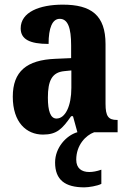

<svg xmlns="http://www.w3.org/2000/svg" viewBox="-20 -569 549 826"><path d="M165 10C225 10 248 -15 286 -69H294L313 0H312C265 14 217 66 217 130C217 205 260 237 343 237C361 237 399 231 416 222V161C396 168 379 171 364 171C331 171 308 155 308 118C308 55 349 13 385 0H486V-53H483C446 -53 434 -69 434 -123V-379C434 -504 372 -549 250 -549C150 -549 69 -517 69 -447C69 -400 108 -380 189 -380C189 -449 205 -488 237 -488C272 -488 286 -449 286 -374V-319L218 -316C95 -311 35 -262 35 -153C35 -42 94 10 165 10ZM223 -59C197 -59 186 -92 186 -149C186 -221 203 -258 257 -263L287 -266V-191C287 -113 261 -59 223 -59Z"/></svg>

Font: Noto Serif Thai ExtraCondensed ExtraBold
Style: Regular
Weight: 800
Width: 2
Designer: Monotype Design Team
Foundry: Monotype Imaging Inc.
Version: Version 2.002